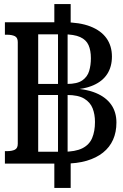

<svg xmlns="http://www.w3.org/2000/svg" viewBox="-20 -810 600 940"><path d="M308 -399Q358 -399 383 -416.5Q408 -434 416.5 -462.5Q425 -491 425 -525Q425 -563 413.5 -589Q402 -615 372.5 -628.5Q343 -642 289 -642H167V-399ZM308 -345H167V-67H289Q349 -67 383 -84Q417 -101 431 -134Q445 -167 445 -213Q445 -250 433.5 -279.5Q422 -309 392.5 -327Q363 -345 308 -345ZM246 -790H326V-673L311 -662V-50L326 -38V110H246V-36L264 -46V-660L246 -676ZM325 -370 369 -387V-363L329 -378Q401 -375 450 -354.5Q499 -334 524.5 -297.5Q550 -261 550 -210Q550 -163 533.5 -126Q517 -89 484.5 -63Q452 -37 404.5 -23Q357 -9 294 -9H4V-70H14Q38 -70 52.5 -77Q67 -84 67 -106V-604Q67 -626 52.5 -633Q38 -640 14 -640H4V-701H292Q370 -701 422.5 -680.5Q475 -660 501.5 -622.5Q528 -585 528 -533Q528 -484 505.5 -448.5Q483 -413 438 -393Q393 -373 325 -370Z"/></svg>

Font: Roboto Serif Medium
Style: Regular
Weight: 500
Designer: Greg Gazdowicz
Foundry: Commercial Type
Version: Version 1.008